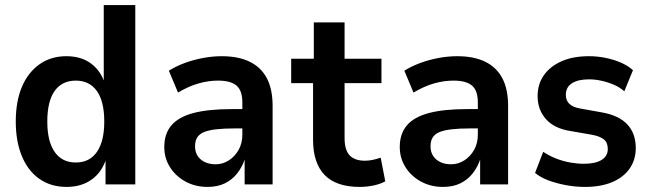

<svg xmlns="http://www.w3.org/2000/svg" viewBox="-20 -725 2557 755"><path d="M242 10Q180 10 135 -21.5Q90 -53 66 -111Q42 -169 42 -247Q42 -326 66 -383Q90 -440 135 -472Q180 -504 241 -504Q299 -504 337.5 -475.5Q376 -447 392 -398H388V-705H512V0H395V-102H398Q381 -48 340.5 -19Q300 10 242 10ZM278 -86Q332 -86 361 -127.5Q390 -169 390 -247Q390 -326 361 -367Q332 -408 278 -408Q224 -408 195 -367.5Q166 -327 166 -247Q166 -169 195 -127.5Q224 -86 278 -86Z M796 10Q748 10 709.5 -11Q671 -32 648.5 -67.5Q626 -103 626 -147Q626 -199 654 -232Q682 -265 740.5 -280.5Q799 -296 891 -296H948V-220H901Q859 -220 829.5 -216.5Q800 -213 782 -205.5Q764 -198 755.5 -184.5Q747 -171 747 -150Q747 -117 769.5 -98Q792 -79 828 -79Q856 -79 880 -94.5Q904 -110 918.5 -136Q933 -162 933 -196V-322Q933 -369 910 -388.5Q887 -408 837 -408Q800 -408 761 -397Q722 -386 680 -361L644 -447Q673 -465 707 -477.5Q741 -490 778.5 -497Q816 -504 852 -504Q917 -504 961.5 -482.5Q1006 -461 1029 -418Q1052 -375 1052 -308V0H942V-103H944Q933 -69 913 -43.5Q893 -18 864 -4Q835 10 796 10Z M1394 10Q1302 10 1256.5 -37Q1211 -84 1211 -176V-398H1125V-494H1214V-637H1335V-494H1480V-398H1335V-182Q1335 -135 1355 -114Q1375 -93 1415 -93Q1430 -93 1446.5 -96.5Q1463 -100 1477 -105L1495 -12Q1475 -1 1448.5 4.5Q1422 10 1394 10Z M1722 10Q1674 10 1635.5 -11Q1597 -32 1574.5 -67.5Q1552 -103 1552 -147Q1552 -199 1580 -232Q1608 -265 1666.5 -280.5Q1725 -296 1817 -296H1874V-220H1827Q1785 -220 1755.5 -216.5Q1726 -213 1708 -205.5Q1690 -198 1681.5 -184.5Q1673 -171 1673 -150Q1673 -117 1695.5 -98Q1718 -79 1754 -79Q1782 -79 1806 -94.5Q1830 -110 1844.5 -136Q1859 -162 1859 -196V-322Q1859 -369 1836 -388.5Q1813 -408 1763 -408Q1726 -408 1687 -397Q1648 -386 1606 -361L1570 -447Q1599 -465 1633 -477.5Q1667 -490 1704.5 -497Q1742 -504 1778 -504Q1843 -504 1887.5 -482.5Q1932 -461 1955 -418Q1978 -375 1978 -308V0H1868V-103H1870Q1859 -69 1839 -43.5Q1819 -18 1790 -4Q1761 10 1722 10Z M2281 10Q2242 10 2205 3Q2168 -4 2137 -15.5Q2106 -27 2084 -45L2116 -128Q2140 -112 2167 -101.5Q2194 -91 2222 -86Q2250 -81 2276 -81Q2321 -81 2345.5 -96Q2370 -111 2370 -139Q2370 -164 2355 -176.5Q2340 -189 2308 -195L2222 -210Q2159 -220 2126.5 -257Q2094 -294 2094 -347Q2094 -394 2118.5 -429Q2143 -464 2188 -484Q2233 -504 2296 -504Q2329 -504 2361 -497.5Q2393 -491 2421 -479Q2449 -467 2469 -449L2435 -366Q2417 -382 2393.5 -392Q2370 -402 2345 -407.5Q2320 -413 2296 -413Q2253 -413 2229 -397.5Q2205 -382 2205 -352Q2205 -330 2219 -316.5Q2233 -303 2263 -298L2347 -283Q2414 -271 2447 -235.5Q2480 -200 2480 -143Q2480 -96 2455.5 -61.5Q2431 -27 2386.5 -8.5Q2342 10 2281 10Z"/></svg>

Font: Nunito Sans 10pt SemiCondensed
Style: Bold
Weight: 700
Width: 4
Designer: Vernon Adams
Foundry: Vernon Adams
Version: Version 3.101;gftools[0.9.27]